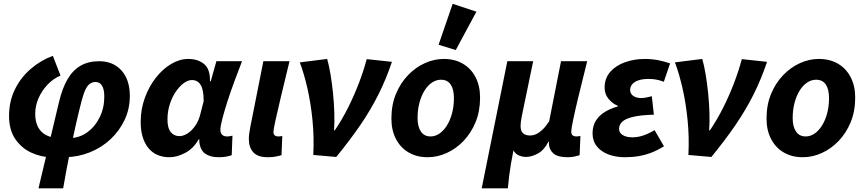

<svg xmlns="http://www.w3.org/2000/svg" viewBox="-20 -820 4576 1016"><path d="M183.6 176.7 291.8 -278.4Q309.2 -352 337 -400.1Q364.8 -448.2 406.2 -472.2Q447.6 -496.1 504.6 -496.1Q578.5 -496.1 622.7 -447.2Q667 -398.3 667 -311.4Q667 -244.7 639.8 -186.4Q612.6 -128 565.2 -83.5Q517.8 -39 455.5 -14Q393.3 11 323.1 12L352.2 -89.5Q400.7 -90.5 441.6 -119.8Q482.4 -149.2 507.1 -198.7Q531.9 -248.1 531.9 -308.7Q531.9 -347.4 519.9 -366.7Q508 -386.1 485.8 -386.1Q469.7 -386.1 456.6 -377.5Q443.4 -368.9 432.8 -347.2Q422.2 -325.6 411.3 -284.2Q396.5 -226.9 382.3 -164.5Q368.2 -102.2 355.2 -40.7Q342.3 20.8 332.1 76.7Q321.9 132.7 314.2 176.7ZM250.2 12Q196 11.2 144.7 -12.7Q93.5 -36.6 60.7 -84.5Q27.9 -132.5 27.9 -206.7Q27.9 -283.8 58.8 -346.8Q89.6 -409.8 142.7 -455.4Q195.7 -501.1 259.6 -524.5L300.2 -420.1Q261.5 -403.9 230.9 -371.4Q200.3 -338.9 183.3 -298.9Q166.3 -258.9 166.3 -217.7Q166.3 -176.3 181.2 -148Q196 -119.7 223.3 -105.4Q250.5 -91.1 287.6 -89.5Z M877.4 12Q804 12 764.3 -37.9Q724.5 -87.8 724.5 -174Q724.5 -242.2 746.7 -302.8Q768.9 -363.3 805.2 -409.4Q841.6 -455.5 886.3 -481.8Q930.9 -508.1 975.9 -508.1Q1027.2 -508.1 1059.9 -481.3Q1092.7 -454.4 1091 -389.6H1095L1125.1 -496.1H1260.7Q1241.2 -445.2 1220.6 -390Q1200 -334.7 1183.5 -283.2Q1167 -231.6 1156.6 -191.8Q1146.2 -152 1146.2 -132.9Q1146.2 -114.7 1156 -106.4Q1165.8 -98 1180.4 -98Q1190.5 -98 1197.2 -99.5Q1203.8 -101 1210.1 -102L1206.2 1.1Q1191.6 6.5 1174.5 9.3Q1157.4 12 1136.5 12Q1092.2 12 1065.4 -7.2Q1038.6 -26.4 1034.5 -72.4Q1034.5 -74 1034.8 -76.7Q1035 -79.4 1035.2 -82.2H1031.2Q1003 -33.3 959.5 -10.7Q915.9 12 877.4 12ZM928.8 -99.7Q945.4 -99.7 962 -108Q978.6 -116.2 993.4 -130.6Q1008.2 -145 1019.6 -164.4Q1030.9 -183.8 1037.3 -205.3L1057.8 -284.7Q1057.8 -344.2 1042.1 -370.3Q1026.4 -396.4 995.4 -396.4Q974.3 -396.4 951.5 -379.4Q928.7 -362.3 909.2 -333.3Q889.7 -304.3 878 -266.7Q866.2 -229.2 866.2 -188.3Q866.2 -141.7 883.9 -120.7Q901.5 -99.7 928.8 -99.7Z M1397.1 12Q1344.2 12 1320.5 -13.9Q1296.8 -39.8 1296.8 -85Q1296.8 -98.2 1298.7 -112.6Q1300.6 -127 1304.1 -145.6L1373.6 -496.1H1512Q1487 -393.6 1467.8 -313.3Q1448.5 -233 1437.8 -183.4Q1427 -133.8 1427 -121.9Q1427 -108.3 1434.3 -103.2Q1441.6 -98 1451.1 -98Q1455.7 -98 1461.7 -98.5Q1467.6 -99 1473.8 -100.4L1469.6 1.1Q1457.6 4.9 1439.2 8.4Q1420.7 12 1397.1 12Z M1637.8 0Q1642.5 -94.2 1633.6 -183.9Q1624.7 -273.5 1607 -351.6Q1589.2 -429.7 1566.5 -489.9L1711.2 -508.1Q1721.3 -473 1729.1 -425.9Q1736.9 -378.9 1742.2 -327.2Q1747.5 -275.5 1749.1 -224.6Q1750.7 -173.8 1747.6 -130.2H1751.6Q1790.6 -187.9 1822.4 -251.4Q1854.2 -314.9 1879 -379.8Q1903.8 -444.6 1920.5 -507.1L2054 -492.8Q2023.2 -400.9 1982.5 -319.9Q1941.8 -238.8 1886.9 -158.4Q1831.9 -78.1 1759.3 10.6Z M2243.1 12Q2185.4 12 2142.3 -13.3Q2099.1 -38.6 2075.2 -84.7Q2051.2 -130.8 2051.2 -192.5Q2051.2 -264.4 2074.9 -322.2Q2098.6 -380.1 2138.6 -421.7Q2178.5 -463.4 2227.9 -485.8Q2277.2 -508.1 2328.5 -508.1Q2386.2 -508.1 2429.4 -482.8Q2472.6 -457.5 2496.5 -411.4Q2520.4 -365.3 2520.4 -303.6Q2520.4 -231.7 2496.7 -173.9Q2473 -116.1 2433.1 -74.4Q2393.1 -32.7 2343.8 -10.4Q2294.4 12 2243.1 12ZM2258.3 -98Q2283.5 -98 2305.9 -113.5Q2328.3 -129 2345.3 -156.5Q2362.3 -184 2372.2 -221Q2382 -258 2382 -300.9Q2382 -346.9 2365 -372.5Q2348 -398.1 2313.4 -398.1Q2288.2 -398.1 2265.8 -383Q2243.3 -367.9 2226.3 -340.4Q2209.3 -313 2199.5 -276Q2189.6 -239 2189.6 -195.2Q2189.6 -150.3 2207.1 -124.2Q2224.5 -98 2258.3 -98ZM2391.7 -555.1 2300.9 -583.2 2375.3 -799.8 2500.9 -758.1Z M2529 176.7 2664.6 -496.1H2801.4L2741.4 -206.5Q2738.2 -192.1 2736.5 -177.3Q2734.7 -162.4 2734.7 -154.8Q2734.7 -125.9 2748.2 -114.4Q2761.7 -103 2784.7 -103Q2801.1 -103 2817.1 -110.2Q2833.1 -117.4 2850.3 -133.6Q2867.5 -149.9 2886 -178L2948.7 -496.1H3087.2Q3061.9 -395.5 3042.7 -316.2Q3023.5 -236.9 3013.2 -187.2Q3002.8 -137.5 3002.8 -124.4Q3002.8 -108.9 3010.5 -103.5Q3018.1 -98 3028.1 -98Q3033.3 -98 3039.5 -98.7Q3045.7 -99.4 3051.4 -100.4L3047.2 1.1Q3036 4.9 3020.2 8.4Q3004.4 12 2983.3 12Q2932.4 12 2909.3 -7.3Q2886.2 -26.7 2884.5 -59.4Q2884.5 -61.4 2884.9 -63.5Q2885.2 -65.6 2885.9 -70H2881.9Q2859.2 -25.3 2826.1 -7.5Q2793 10.4 2763.7 10.4Q2744.8 10.4 2726.5 2.8Q2708.1 -4.7 2696.9 -23.9Q2689 14.7 2683.6 47.6Q2678.2 80.5 2674.2 111.7Q2670.3 142.8 2667.4 176.7Z M3286.6 12Q3238.5 12 3199.5 -2.8Q3160.6 -17.6 3138.1 -45.9Q3115.6 -74.2 3115.6 -114.5Q3115.6 -153.2 3133.2 -181.4Q3150.8 -209.6 3181.2 -228Q3211.6 -246.4 3248.7 -256.4V-260.4Q3221.3 -271.4 3200.3 -296.7Q3179.4 -322 3179.4 -356Q3179.4 -406.2 3209.4 -439.9Q3239.3 -473.5 3287.8 -490.8Q3336.2 -508 3390.8 -508Q3430.5 -508 3463.3 -501.5Q3496.1 -494.9 3526 -484.5L3492.8 -387.4Q3470 -395.9 3451.1 -399.1Q3432.2 -402.3 3412 -402.3Q3381.2 -402.3 3359.3 -395.2Q3337.5 -388.1 3326 -374.6Q3314.5 -361.2 3314.5 -343.5Q3314.5 -324 3330.9 -312.6Q3347.2 -301.2 3372.2 -301.2Q3385.5 -301.2 3399.5 -303.9Q3413.4 -306.7 3429.3 -310.7L3440 -213Q3369.9 -211.2 3329.6 -201.5Q3289.3 -191.8 3272.6 -175.7Q3255.9 -159.6 3255.9 -139Q3255.9 -117.4 3275.1 -105.4Q3294.3 -93.3 3326.2 -93.3Q3346.3 -93.3 3365.6 -97.8Q3385 -102.3 3404.4 -110.9Q3423.9 -119.5 3443.9 -131.2L3493.5 -46Q3459.1 -24.6 3426.5 -12.1Q3394 0.4 3359.8 6.2Q3325.7 12 3286.6 12Z M3622.8 0Q3627.5 -94.2 3618.6 -183.9Q3609.7 -273.5 3592 -351.6Q3574.2 -429.7 3551.5 -489.9L3696.2 -508.1Q3706.3 -473 3714.1 -425.9Q3721.9 -378.9 3727.2 -327.2Q3732.5 -275.5 3734.1 -224.6Q3735.7 -173.8 3732.6 -130.2H3736.6Q3775.6 -187.9 3807.4 -251.4Q3839.2 -314.9 3864 -379.8Q3888.8 -444.6 3905.5 -507.1L4039 -492.8Q4008.2 -400.9 3967.5 -319.9Q3926.8 -238.8 3871.9 -158.4Q3816.9 -78.1 3744.3 10.6Z M4228.1 12Q4170.4 12 4127.3 -13.3Q4084.1 -38.6 4060.2 -84.7Q4036.2 -130.8 4036.2 -192.5Q4036.2 -264.4 4059.9 -322.2Q4083.6 -380.1 4123.6 -421.7Q4163.5 -463.4 4212.9 -485.8Q4262.2 -508.1 4313.5 -508.1Q4371.2 -508.1 4414.4 -482.8Q4457.6 -457.5 4481.5 -411.4Q4505.4 -365.3 4505.4 -303.6Q4505.4 -231.7 4481.7 -173.9Q4458 -116.1 4418.1 -74.4Q4378.1 -32.7 4328.8 -10.4Q4279.4 12 4228.1 12ZM4243.3 -98Q4268.5 -98 4290.9 -113.5Q4313.3 -129 4330.3 -156.5Q4347.3 -184 4357.2 -221Q4367 -258 4367 -300.9Q4367 -346.9 4350 -372.5Q4333 -398.1 4298.4 -398.1Q4273.2 -398.1 4250.8 -383Q4228.3 -367.9 4211.3 -340.4Q4194.3 -313 4184.5 -276Q4174.6 -239 4174.6 -195.2Q4174.6 -150.3 4192.1 -124.2Q4209.5 -98 4243.3 -98Z"/></svg>

Font: Source Sans Variable
Style: Italic
Weight: 200
Italic angle: -11°
Designer: Paul D. Hunt
Foundry: Adobe Systems Incorporated
Version: Version 3.006;hotconv 1.0.111;makeotfexe 2.5.65597